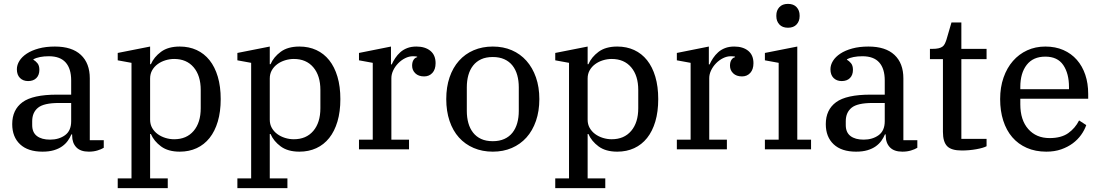

<svg xmlns="http://www.w3.org/2000/svg" viewBox="-20 -770 5673 990"><path d="M199 12Q124 12 83.5 -26Q43 -64 43 -130Q43 -204 96 -243Q149 -282 274 -282H347V-355Q347 -416 318.5 -448Q290 -480 232 -480Q207 -480 186.5 -476Q166 -472 152 -464V-462Q163 -456 173 -444Q183 -432 183 -410Q183 -383 167.5 -367.5Q152 -352 125 -352Q99 -352 83 -368Q67 -384 67 -413Q67 -435 80 -456Q93 -477 118 -493.5Q143 -510 179.5 -520Q216 -530 263 -530Q351 -530 397 -487Q443 -444 443 -366V-47H515V-8Q502 0 482 6Q462 12 438 12Q395 12 373.5 -10.5Q352 -33 352 -71V-77H348Q341 -60 329.5 -44Q318 -28 300.5 -15.5Q283 -3 258 4.5Q233 12 199 12ZM238 -50Q284 -50 315.5 -73Q347 -96 347 -145V-239H284Q206 -239 176 -214.5Q146 -190 146 -145V-125Q146 -87 170.5 -68.5Q195 -50 238 -50Z M587 150H658V-446L587 -459V-497L754 -530V-439H758Q774 -476 810.5 -503Q847 -530 907 -530Q955 -530 994 -512Q1033 -494 1060.5 -459.5Q1088 -425 1103 -374.5Q1118 -324 1118 -259Q1118 -194 1103 -143.5Q1088 -93 1060.5 -58.5Q1033 -24 994 -6Q955 12 907 12Q847 12 810.5 -15Q774 -42 758 -79H754V150H845V200H587ZM878 -52Q942 -52 978.5 -95Q1015 -138 1015 -212V-306Q1015 -380 978.5 -423Q942 -466 878 -466Q855 -466 832.5 -459Q810 -452 792.5 -439Q775 -426 764.5 -407.5Q754 -389 754 -365V-153Q754 -129 764.5 -110.5Q775 -92 792.5 -79Q810 -66 832.5 -59Q855 -52 878 -52Z M1204 150H1275V-446L1204 -459V-497L1371 -530V-439H1375Q1391 -476 1427.5 -503Q1464 -530 1524 -530Q1572 -530 1611 -512Q1650 -494 1677.5 -459.5Q1705 -425 1720 -374.5Q1735 -324 1735 -259Q1735 -194 1720 -143.5Q1705 -93 1677.5 -58.5Q1650 -24 1611 -6Q1572 12 1524 12Q1464 12 1427.5 -15Q1391 -42 1375 -79H1371V150H1462V200H1204ZM1495 -52Q1559 -52 1595.5 -95Q1632 -138 1632 -212V-306Q1632 -380 1595.5 -423Q1559 -466 1495 -466Q1472 -466 1449.5 -459Q1427 -452 1409.5 -439Q1392 -426 1381.5 -407.5Q1371 -389 1371 -365V-153Q1371 -129 1381.5 -110.5Q1392 -92 1409.5 -79Q1427 -66 1449.5 -59Q1472 -52 1495 -52Z M1831 -50H1902V-446L1831 -459V-497L1996 -530V-438H2000Q2007 -454 2018 -470.5Q2029 -487 2044 -500.5Q2059 -514 2079.5 -522Q2100 -530 2127 -530Q2172 -530 2199 -508Q2226 -486 2226 -444Q2226 -412 2209.5 -394Q2193 -376 2167 -376Q2138 -376 2121.5 -392Q2105 -408 2105 -431Q2105 -450 2112.5 -461.5Q2120 -473 2131 -475V-478Q2127 -479 2122 -479.5Q2117 -480 2109 -480Q2089 -480 2069 -470Q2049 -460 2033 -443.5Q2017 -427 2007.5 -407Q1998 -387 1998 -367V-50H2089V0H1831Z M2521 -42Q2555 -42 2580.5 -53.5Q2606 -65 2622.5 -86Q2639 -107 2647 -135.5Q2655 -164 2655 -198V-320Q2655 -354 2647 -382.5Q2639 -411 2622.5 -432Q2606 -453 2580.5 -464.5Q2555 -476 2521 -476Q2486 -476 2461 -464.5Q2436 -453 2419.5 -432Q2403 -411 2395 -382.5Q2387 -354 2387 -320V-198Q2387 -164 2395 -135.5Q2403 -107 2419.5 -86Q2436 -65 2461 -53.5Q2486 -42 2521 -42ZM2521 12Q2467 12 2422.5 -7Q2378 -26 2346.5 -61Q2315 -96 2298 -146.5Q2281 -197 2281 -259Q2281 -321 2298 -371Q2315 -421 2346.5 -456.5Q2378 -492 2422.5 -511Q2467 -530 2521 -530Q2575 -530 2619 -511Q2663 -492 2694.5 -456.5Q2726 -421 2743.5 -371Q2761 -321 2761 -259Q2761 -197 2743.5 -146.5Q2726 -96 2694.5 -61Q2663 -26 2619 -7Q2575 12 2521 12Z M2843 150H2914V-446L2843 -459V-497L3010 -530V-439H3014Q3030 -476 3066.5 -503Q3103 -530 3163 -530Q3211 -530 3250 -512Q3289 -494 3316.5 -459.5Q3344 -425 3359 -374.5Q3374 -324 3374 -259Q3374 -194 3359 -143.5Q3344 -93 3316.5 -58.5Q3289 -24 3250 -6Q3211 12 3163 12Q3103 12 3066.5 -15Q3030 -42 3014 -79H3010V150H3101V200H2843ZM3134 -52Q3198 -52 3234.5 -95Q3271 -138 3271 -212V-306Q3271 -380 3234.5 -423Q3198 -466 3134 -466Q3111 -466 3088.5 -459Q3066 -452 3048.5 -439Q3031 -426 3020.5 -407.5Q3010 -389 3010 -365V-153Q3010 -129 3020.5 -110.5Q3031 -92 3048.5 -79Q3066 -66 3088.5 -59Q3111 -52 3134 -52Z M3470 -50H3541V-446L3470 -459V-497L3635 -530V-438H3639Q3646 -454 3657 -470.5Q3668 -487 3683 -500.5Q3698 -514 3718.5 -522Q3739 -530 3766 -530Q3811 -530 3838 -508Q3865 -486 3865 -444Q3865 -412 3848.5 -394Q3832 -376 3806 -376Q3777 -376 3760.5 -392Q3744 -408 3744 -431Q3744 -450 3751.5 -461.5Q3759 -473 3770 -475V-478Q3766 -479 3761 -479.5Q3756 -480 3748 -480Q3728 -480 3708 -470Q3688 -460 3672 -443.5Q3656 -427 3646.5 -407Q3637 -387 3637 -367V-50H3728V0H3470Z M4043 -627Q4014 -627 3998.5 -644Q3983 -661 3983 -686V-691Q3983 -716 3998.5 -733Q4014 -750 4043 -750Q4072 -750 4087.5 -733Q4103 -716 4103 -691V-686Q4103 -661 4087.5 -644Q4072 -627 4043 -627ZM3924 -50H3995V-446L3924 -459V-497L4091 -530V-50H4162V0H3924Z M4394 12Q4319 12 4278.5 -26Q4238 -64 4238 -130Q4238 -204 4291 -243Q4344 -282 4469 -282H4542V-355Q4542 -416 4513.5 -448Q4485 -480 4427 -480Q4402 -480 4381.5 -476Q4361 -472 4347 -464V-462Q4358 -456 4368 -444Q4378 -432 4378 -410Q4378 -383 4362.5 -367.5Q4347 -352 4320 -352Q4294 -352 4278 -368Q4262 -384 4262 -413Q4262 -435 4275 -456Q4288 -477 4313 -493.5Q4338 -510 4374.5 -520Q4411 -530 4458 -530Q4546 -530 4592 -487Q4638 -444 4638 -366V-47H4710V-8Q4697 0 4677 6Q4657 12 4633 12Q4590 12 4568.5 -10.5Q4547 -33 4547 -71V-77H4543Q4536 -60 4524.5 -44Q4513 -28 4495.5 -15.5Q4478 -3 4453 4.5Q4428 12 4394 12ZM4433 -50Q4479 -50 4510.5 -73Q4542 -96 4542 -145V-239H4479Q4401 -239 4371 -214.5Q4341 -190 4341 -145V-125Q4341 -87 4365.5 -68.5Q4390 -50 4433 -50Z M4939 6Q4885 6 4863.5 -16.5Q4842 -39 4842 -90V-465H4775V-518H4787Q4807 -518 4819.5 -521Q4832 -524 4839.5 -529.5Q4847 -535 4851.5 -544Q4856 -553 4860 -565L4886 -654H4937V-518H5067V-465H4937V-54H5067V-16Q5050 -7 5013.5 -0.5Q4977 6 4939 6Z M5375 12Q5319 12 5274.5 -7.5Q5230 -27 5199.5 -62.5Q5169 -98 5153 -148Q5137 -198 5137 -259Q5137 -320 5154.5 -370Q5172 -420 5203 -455.5Q5234 -491 5276.5 -510.5Q5319 -530 5370 -530Q5422 -530 5463 -512Q5504 -494 5532.5 -461.5Q5561 -429 5576 -384.5Q5591 -340 5591 -286V-261H5241V-232Q5241 -151 5282 -104.5Q5323 -58 5392 -58Q5452 -58 5488 -83.5Q5524 -109 5544 -149L5581 -125Q5572 -99 5554.5 -74.5Q5537 -50 5511.5 -31Q5486 -12 5452 0Q5418 12 5375 12ZM5241 -310H5492V-321Q5492 -391 5462.5 -434.5Q5433 -478 5370 -478Q5307 -478 5274 -435.5Q5241 -393 5241 -322Z"/></svg>

Font: IBM Plex Serif Text
Style: Regular
Weight: 450
Designer: Mike Abbink, Paul van der Laan, Pieter van Rosmalen
Foundry: Bold Monday
Version: Version 3.001